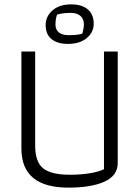

<svg xmlns="http://www.w3.org/2000/svg" viewBox="-20 -850 639 879"><path d="M189 -735Q189 -775 220.5 -802.5Q252 -830 306 -830Q355 -830 382 -807Q409 -784 409 -741Q409 -702 377 -675.5Q345 -649 291 -649Q243 -649 216 -671Q189 -693 189 -735ZM357 -696Q364 -721 364 -739Q364 -763 348.5 -777Q333 -791 304 -791Q266 -791 241 -783Q234 -763 234 -737Q234 -714 249.5 -701.5Q265 -689 294 -689Q336 -689 357 -696ZM78 -170V-614H141V-184Q141 -108 178 -79Q215 -50 300 -50Q399 -50 456 -75V-614H519V-104Q519 -46 458.5 -18.5Q398 9 293 9Q78 9 78 -170Z"/></svg>

Font: Athiti
Style: Regular
Weight: 400
Designer: CadsonDemak Team
Foundry: CadsonDemak
Version: Version 1.032